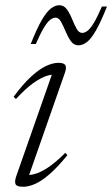

<svg xmlns="http://www.w3.org/2000/svg" viewBox="-20 -705 430 735"><path d="M42 -30 183.5 -433.5 196.5 -419Q180.5 -421.5 158.5 -414.5Q136.5 -407.5 107.2 -386.8Q78 -366 41 -326L32 -334.5Q69 -384.5 100.2 -412.8Q131.5 -441 157.2 -452.8Q183 -464.5 203.5 -464.5Q224.5 -464.5 230 -455.8Q235.5 -447 229 -428L86 -19.5L74.5 -36Q89.5 -33 111.5 -38.5Q133.5 -44 163 -63.2Q192.5 -82.5 230 -120L238 -111Q200.5 -65 170 -38.5Q139.5 -12 114.5 -1Q89.5 10 68.5 10Q44.5 10 39.8 0.5Q35 -9 42 -30ZM389.5 -680Q366.5 -622 348 -589.5Q329.5 -557 313 -544.2Q296.5 -531.5 280 -531.5Q262.5 -531.5 251.2 -547.5Q240 -563.5 231.2 -584.5Q222.5 -605.5 213.8 -621.5Q205 -637.5 192.5 -637.5Q183 -637.5 172 -629Q161 -620.5 147.8 -598.5Q134.5 -576.5 117 -536.5H97.5Q121 -595.5 139.5 -627.5Q158 -659.5 174.5 -672.2Q191 -685 207 -685Q225 -685 236.2 -669Q247.5 -653 256 -632Q264.5 -611 273.2 -595Q282 -579 295 -579Q304.5 -579 315.5 -587.5Q326.5 -596 339.8 -618.2Q353 -640.5 370 -680Z"/></svg>

Font: Newsreader 36pt Light
Style: Italic
Weight: 300
Italic angle: -17°
Designer: Hugues Gentile
Foundry: Production Type
Version: Version 1.003